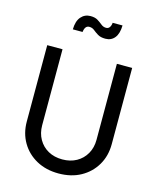

<svg xmlns="http://www.w3.org/2000/svg" viewBox="-142 -1090 991 1201"><g transform="rotate(15 353.0 -489.5)"><path d="M353 12Q435 12 496.5 -22Q558 -56 593 -115.5Q628 -175 628 -251V-745H529V-253Q529 -202 506.5 -162.5Q484 -123 444.5 -101Q405 -79 353 -79Q301 -79 261.5 -101Q222 -123 199.5 -162.5Q177 -202 177 -253V-745H78V-251Q78 -175 113 -115.5Q148 -56 210 -22Q272 12 353 12ZM418 -878Q456 -878 478 -905.5Q500 -933 501 -986H437Q436 -969 428 -957Q420 -945 405 -945Q387 -945 373 -956.5Q359 -968 341 -979.5Q323 -991 293 -991Q256 -991 232 -963.5Q208 -936 207 -882H270Q275 -924 303 -924Q322 -924 336 -912.5Q350 -901 368.5 -889.5Q387 -878 418 -878Z"/></g></svg>

Font: Plus Jakarta Sans Medium
Style: Regular
Weight: 500
Designer: Gumpita Rahayu
Foundry: Tokotype
Version: Version 2.004; ttfautohint (v1.8.3)